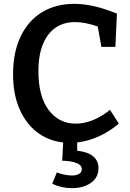

<svg xmlns="http://www.w3.org/2000/svg" viewBox="-20 -733 677 1000"><path d="M382 52Q438 58 465.5 81.5Q493 105 493 142Q493 192 453.5 219.5Q414 247 355 247Q299 247 252 224L276 165Q319 181 355 181Q378 181 392 172.5Q406 164 406 147Q406 127 378 116Q350 105 304 104L309 9Q234 1 175 -43Q116 -87 82 -164.5Q48 -242 48 -347Q48 -460 87.5 -543Q127 -626 199 -669.5Q271 -713 367 -713Q466 -713 589 -662L581 -489H508L489 -595Q423 -618 371 -618Q280 -618 230 -550.5Q180 -483 180 -363Q180 -231 233.5 -160Q287 -89 375 -89Q417 -89 463 -107Q509 -125 553 -161L599 -89Q498 -5 382 9Z"/></svg>

Font: Bitter Pro SemiBold
Style: Regular
Weight: 600
Designer: Sol Matas, and Bitter project Authors
Foundry: Sol Matas
Version: Version 1.010